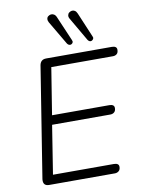

<svg xmlns="http://www.w3.org/2000/svg" viewBox="-101 -1013 803 1082"><g transform="rotate(-10 301.0 -472.5)"><path d="M91 0Q73 0 65 -9.5Q57 -19 59 -38L160 -673Q163 -689 172.5 -697Q182 -705 198 -705H574Q587 -705 594.5 -700Q602 -695 602 -684Q602 -667 593 -659.5Q584 -652 571 -652H218L175 -384H503Q516 -384 523.5 -379Q531 -374 531 -363Q531 -347 522 -339Q513 -331 499 -331H166L122 -53H470Q484 -53 491.5 -48Q499 -43 499 -32Q499 -16 489.5 -8Q480 0 467 0ZM446 -767 367 -903Q361 -913 362.5 -922.5Q364 -932 371 -937.5Q378 -943 386.5 -944.5Q395 -946 403.5 -941Q412 -936 417 -924L477 -782Q481 -775 478 -768.5Q475 -762 469 -759Q463 -756 457 -758Q451 -760 446 -767ZM328 -767 248 -903Q242 -914 243 -923Q244 -932 251 -937.5Q258 -943 266.5 -944.5Q275 -946 284 -941Q293 -936 298 -924L359 -782Q363 -774 360.5 -768Q358 -762 352 -759Q346 -756 339.5 -758Q333 -760 328 -767Z"/></g></svg>

Font: Nunito ExtraLight Light
Style: Italic
Weight: 300
Italic angle: -9°
Version: Version 3.602